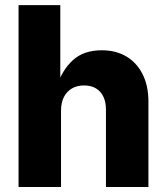

<svg xmlns="http://www.w3.org/2000/svg" viewBox="-20 -748 668 768"><path d="M224.1 -304.7V0H54.2V-727.5H221.2V-401.4H207Q228 -467.3 271.2 -507.1Q314.5 -546.9 387.2 -546.9Q444.3 -546.9 486.1 -521.7Q527.8 -496.6 550.8 -450.4Q573.7 -404.3 573.7 -342.3V0H403.8V-309.1Q403.8 -355 380.6 -380.6Q357.4 -406.2 315.9 -406.2Q288.6 -406.2 267.8 -394.3Q247.1 -382.3 235.6 -359.9Q224.1 -337.4 224.1 -304.7Z"/></svg>

Font: Inter 18pt ExtraBold
Style: Regular
Weight: 800
Designer: Rasmus Andersson
Foundry: rsms
Version: Version 4.001;git-66647c0bb